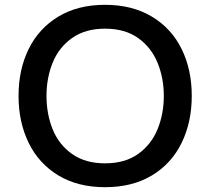

<svg xmlns="http://www.w3.org/2000/svg" viewBox="-20 -765 873 797"><path d="M57 -367Q57 -476 99 -561.5Q141 -647 222 -696Q303 -745 416 -745Q529 -745 610.5 -696Q692 -647 734 -561.5Q776 -476 776 -367Q776 -258 734 -172Q692 -86 611 -37Q530 12 416 12Q303 12 222 -37Q141 -86 99 -172Q57 -258 57 -367ZM660 -367Q660 -441 634 -504.5Q608 -568 553.5 -607Q499 -646 416 -646Q334 -646 279 -607Q224 -568 198.5 -504.5Q173 -441 173 -367Q173 -292 198.5 -228.5Q224 -165 279 -126Q334 -87 416 -87Q499 -87 553.5 -126Q608 -165 634 -228.5Q660 -292 660 -367Z"/></svg>

Font: Shippori Gochic B2 Bold
Style: Regular
Weight: 700
Designer: FONTDASU
Foundry: FONTDASU / Google Inc. / but / Adobe
Version: Version 1.130